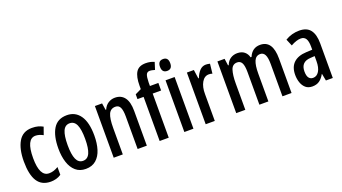

<svg xmlns="http://www.w3.org/2000/svg" viewBox="-61 -1320 3354 1885"><g transform="rotate(-20 1616.5 -377.5)"><path d="M224 10Q129 10 84.5 -59Q40 -128 40 -266Q40 -396 85 -473Q130 -550 226 -550Q263 -550 290 -542.5Q317 -535 340 -522L312 -443Q269 -466 233 -466Q137 -466 137 -267Q137 -73 235 -73Q260 -73 283.5 -80.5Q307 -88 332 -103V-22Q308 -5 279.5 2.5Q251 10 224 10Z M778 -270Q778 -189 758.5 -126Q739 -63 697 -26.5Q655 10 589 10Q526 10 484.5 -26Q443 -62 422.5 -125Q402 -188 402 -270Q402 -401 447.5 -475.5Q493 -550 591 -550Q679 -550 728.5 -479Q778 -408 778 -270ZM499 -270Q499 -172 521 -123Q543 -74 590 -74Q638 -74 660 -122.5Q682 -171 682 -270Q682 -369 660 -417.5Q638 -466 590 -466Q542 -466 520.5 -417.5Q499 -369 499 -270Z M1093 -550Q1158 -550 1193 -503.5Q1228 -457 1228 -363V0H1132V-341Q1132 -403 1117.5 -434Q1103 -465 1068 -465Q1018 -465 997.5 -420.5Q977 -376 977 -275V0H882V-540H957L968 -469H974Q991 -509 1023 -529.5Q1055 -550 1093 -550Z M1545 -461H1457V0H1362V-461H1298V-511L1362 -542V-576Q1362 -671 1391.5 -718Q1421 -765 1493 -765Q1518 -765 1539 -760.5Q1560 -756 1582 -747L1558 -671Q1543 -675 1530.5 -678Q1518 -681 1505 -681Q1478 -681 1468 -657.5Q1458 -634 1457 -577V-540H1545Z M1668 -745Q1721 -745 1721 -683Q1721 -621 1668 -621Q1614 -621 1614 -683Q1614 -745 1668 -745ZM1715 -540V0H1620V-540Z M2044 -550Q2053 -550 2063.5 -548.5Q2074 -547 2086 -544L2075 -444Q2067 -447 2057.5 -448.5Q2048 -450 2039 -450Q1992 -450 1964.5 -402Q1937 -354 1938 -280V0H1843V-540H1916L1929 -448H1935Q1952 -493 1979 -521.5Q2006 -550 2044 -550Z M2610 -550Q2740 -550 2740 -360V0H2645V-338Q2645 -404 2629 -434.5Q2613 -465 2581 -465Q2536 -465 2517 -421Q2498 -377 2498 -291V0H2404V-341Q2404 -407 2388.5 -436Q2373 -465 2340 -465Q2290 -465 2273.5 -413.5Q2257 -362 2257 -275V0H2162V-540H2237L2247 -468H2254Q2270 -510 2301 -530Q2332 -550 2371 -550Q2417 -550 2445 -527Q2473 -504 2482 -467H2492Q2527 -550 2610 -550Z M3019 -550Q3098 -550 3134.5 -502Q3171 -454 3171 -362V0H3099L3085 -74H3083Q3060 -32 3030 -11Q3000 10 2956 10Q2913 10 2886.5 -13Q2860 -36 2847 -73.5Q2834 -111 2834 -154Q2834 -236 2880 -279.5Q2926 -323 3012 -327L3076 -330V-363Q3076 -418 3059.5 -445Q3043 -472 3007 -472Q2962 -472 2902 -438L2872 -509Q2939 -550 3019 -550ZM3032 -260Q2931 -255 2931 -155Q2931 -109 2947 -88Q2963 -67 2991 -67Q3030 -67 3053.5 -105Q3077 -143 3077 -210V-263Z"/></g></svg>

Font: Noto Sans Gujarati UI ExtraCondensed Medium
Style: Regular
Weight: 500
Width: 2
Designer: Jelle Bosma - Monotype Design Team, Universal Thirst
Foundry: Monotype Imaging Inc.
Version: Version 2.106; ttfautohint (v1.8.4.7-5d5b)